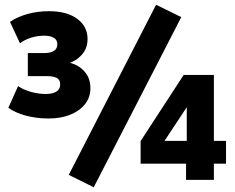

<svg xmlns="http://www.w3.org/2000/svg" viewBox="-20 -756 986 807"><path d="M184 -258Q133 -258 88.5 -270Q44 -282 15 -303L56 -394Q78 -379 109.5 -370Q141 -361 172 -361Q201 -361 217 -371Q233 -381 233 -401Q233 -421 218.5 -428.5Q204 -436 178 -436H97V-533H166Q192 -533 206.5 -542Q221 -551 221 -570Q221 -588 206.5 -597Q192 -606 165 -606Q139 -606 112 -598Q85 -590 64 -574L22 -664Q52 -685 95 -697Q138 -709 186 -709Q261 -709 304.5 -677Q348 -645 348 -592Q348 -553 324 -526Q300 -499 265 -489V-494Q292 -489 313 -475Q334 -461 347 -439Q360 -417 360 -385Q360 -347 337.5 -318.5Q315 -290 275.5 -274Q236 -258 184 -258ZM374 31 269 -21 636 -736 742 -684ZM762 0V-68H571V-163L752 -441H879V-164H930V-68H879V0ZM765 -164V-319H774L661 -148L658 -164Z"/></svg>

Font: Nunito Sans 10pt SemiCondensed Black
Style: Regular
Weight: 900
Width: 4
Designer: Vernon Adams
Foundry: Vernon Adams
Version: Version 3.101;gftools[0.9.27]